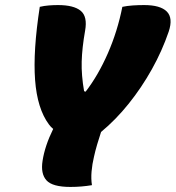

<svg xmlns="http://www.w3.org/2000/svg" viewBox="-20 -729 693 758"><path d="M343 2Q302 9 258 9Q187 9 163.5 -17Q140 -43 148 -94Q157 -153 190 -220Q181 -227 173 -238Q127 -300 118.5 -413.5Q110 -527 137 -702Q154 -706 172.5 -707.5Q191 -709 209 -709Q271 -709 298.5 -686.5Q326 -664 316 -608Q304 -540 302.5 -486Q301 -432 312 -369L318 -367Q368 -432 406 -519Q444 -606 463 -702Q482 -706 504 -707.5Q526 -709 549 -709Q613 -709 638.5 -683.5Q664 -658 646 -604Q620 -528 579.5 -455.5Q539 -383 488 -319.5Q437 -256 379 -208Q371 -184 363.5 -158.5Q356 -133 351 -110Q344 -81 341.5 -52Q339 -23 343 2Z"/></svg>

Font: Recursive Mn Csl St Blk
Style: Italic
Weight: 900
Italic angle: -15°
Monospace: yes
Version: Version 1.079;hotconv 1.0.112;makeotfexe 2.5.65598; ttfautoh